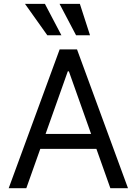

<svg xmlns="http://www.w3.org/2000/svg" viewBox="-20 -986 716 1006"><path d="M117.9 0 191.1 -206H485.1L558.2 0H650.6L383.5 -727.3H292.6L25.6 0ZM218.8 -284.1 335.2 -612.2H340.9L457.4 -284.1ZM378.6 -801.1H451.7L398.4 -965.9H291.9ZM228 -801.1H301.8L215.2 -965.9H110.8Z"/></svg>

Font: Karasuma Gothic
Style: Regular
Weight: 400
Designer: Rasmus Andersson, Ryoko Nishizuka
Foundry: Genbu
Version: Version 1.00